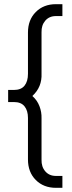

<svg xmlns="http://www.w3.org/2000/svg" viewBox="-20 -765 344 920"><path d="M114 -1V-200Q114 -235 97.5 -255.5Q81 -276 47 -276H19V-334H47Q81 -334 97.5 -354.5Q114 -375 114 -411V-609Q114 -670 151.5 -707.5Q189 -745 248 -745H279V-688H248Q216 -688 197 -666Q178 -644 179 -610V-413Q182 -348 135 -305Q158 -285 169 -256.5Q180 -228 179 -198V0Q178 34 197 56Q216 78 248 78H279V135H248Q189 135 151.5 97.5Q114 60 114 -1Z"/></svg>

Font: Eudoxus Sans Light
Style: Regular
Weight: 300
Designer: Stijn de Vries
Foundry: tokotype
Version: Version 2.005